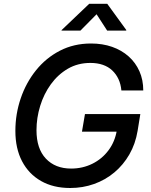

<svg xmlns="http://www.w3.org/2000/svg" viewBox="-20 -963 782 994"><path d="M343.3 10.3Q255.9 10.3 192.4 -25.9Q128.9 -62 94.2 -128.2Q59.6 -194.3 59.6 -285.2Q59.6 -372.6 87.2 -453.6Q114.7 -534.7 166.3 -598.9Q217.8 -663.1 290 -700.4Q362.3 -737.8 451.2 -737.8Q510.7 -737.8 560.3 -720.5Q609.9 -703.1 646 -670.9Q682.1 -638.7 701.9 -594Q721.7 -549.3 721.7 -494.6H608.4Q605.5 -527.3 593.3 -553.5Q581.1 -579.6 560.8 -598.6Q540.5 -617.7 512.2 -627.4Q483.9 -637.2 448.2 -637.2Q382.8 -637.2 331.3 -607.2Q279.8 -577.1 243.4 -526.9Q207 -476.6 188 -414.6Q168.9 -352.5 168.9 -288.6Q168.9 -193.4 217.5 -141.8Q266.1 -90.3 348.1 -90.3Q407.7 -90.3 458 -115.2Q508.3 -140.1 541.7 -184.8Q575.2 -229.5 585 -289.1L612.8 -281.2H404.3L419.9 -372.6H706.5L692.4 -285.6Q681.2 -218.3 649.9 -163.8Q618.7 -109.4 572 -70.3Q525.4 -31.2 467 -10.5Q408.7 10.3 343.3 10.3ZM396.5 -804.7H298.3L299.3 -807.6L441.9 -943.4H535.2L633.8 -807.6L633.3 -804.7H534.7L480 -889.2Z"/></svg>

Font: Inter 20pt Medium
Style: Italic
Weight: 500
Italic angle: -9.3988°
Version: Version 4.001;git-66647c0bb